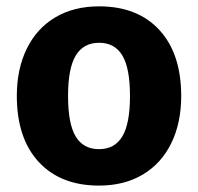

<svg xmlns="http://www.w3.org/2000/svg" viewBox="-20 -568 624 605"><path d="M292.4 -548Q413.6 -548 482.3 -473.4Q551 -398.8 551 -265.2Q551 -180.8 519.7 -116.8Q488.4 -52.8 430 -18Q371.6 16.8 292 16.8Q170.8 16.8 101.9 -57.8Q33 -132.4 33 -266Q33 -350.4 64.3 -414.4Q95.6 -478.4 154 -513.2Q212.4 -548 292.4 -548ZM292.4 -433.2Q242.8 -433.2 218.6 -392.8Q194.4 -352.4 194.4 -266Q194.4 -178.2 218.4 -138.1Q242.4 -98 292 -98Q341.6 -98 365.6 -138.4Q389.6 -178.8 389.6 -265.2Q389.6 -353 365.6 -393.1Q341.6 -433.2 292.4 -433.2Z"/></svg>

Font: Firava
Style: Regular
Weight: 400
Designer: Carrois Corporate & Edenspiekermann AG
Foundry: Greg Finn Gibson
Version: Version 5.000